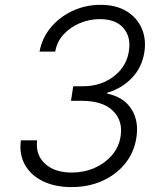

<svg xmlns="http://www.w3.org/2000/svg" viewBox="-20 -757 669 787"><path d="M273.1 9.9Q205.3 9.9 155.7 -14.4Q106.2 -38.7 82 -81.9Q57.9 -125 65.7 -181.8H132.1Q125 -122.5 164.4 -86.1Q203.8 -49.7 274.1 -49.7Q323.9 -49.7 366.8 -68.4Q409.8 -87 438.7 -120.6Q467.7 -154.1 474.4 -198.5Q484.4 -262.4 442.6 -303.1Q400.9 -343.8 314.3 -343.8H271L280.2 -403.4H321Q368.3 -403.4 408 -421Q447.8 -438.6 474.4 -470.7Q501.1 -502.8 508.2 -546.5Q517.8 -604.8 486.3 -641.7Q454.9 -678.6 389.2 -678.6Q346.9 -678.6 307.7 -662.3Q268.5 -646 240.9 -616.1Q213.4 -586.3 206.3 -545.5H142Q152.7 -602.3 189.1 -645.4Q225.5 -688.6 278.6 -712.9Q331.7 -737.2 391.7 -737.2Q456.3 -737.2 499.6 -710.4Q543 -683.6 561.6 -639Q580.3 -594.5 571.4 -541.5Q561.8 -480.5 520.6 -437.5Q479.4 -394.5 419.4 -376.8V-373.2Q487.2 -359.4 518.8 -309.7Q550.4 -259.9 538.7 -190.7Q529.1 -130.7 492.2 -85.6Q455.3 -40.5 398.8 -15.3Q342.3 9.9 273.1 9.9Z"/></svg>

Font: Inter Light  BETA
Style: Italic
Weight: 300
Italic angle: 9.39999°
Designer: Rasmus Andersson
Foundry: rsms
Version: Version 3.011;git-f93a4a705